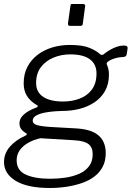

<svg xmlns="http://www.w3.org/2000/svg" viewBox="-35 -762 656 957"><path d="M214 175Q102 175 43.5 139.5Q-15 104 -15 46Q-15 3 14 -30.5Q43 -64 90 -85Q97 -89 99 -92Q101 -95 95 -98Q78 -108 70 -119.5Q62 -131 62 -147Q62 -167 75 -182Q88 -197 107 -208Q126 -219 144 -225Q151 -227 153 -231.5Q155 -236 149 -238Q116 -257 99.5 -283.5Q83 -310 83 -346Q83 -393 101.5 -428.5Q120 -464 152 -488.5Q184 -513 225.5 -525.5Q267 -538 313 -538Q376 -538 411 -523.5Q446 -509 465 -491Q470 -487 475.5 -488.5Q481 -490 486 -495Q499 -505 514.5 -514Q530 -523 547.5 -529Q565 -535 581 -535Q593 -535 597.5 -531.5Q602 -528 601 -520L597 -495Q596 -486 592.5 -482.5Q589 -479 580 -478Q561 -477 548 -474Q535 -471 523 -466Q493 -453 497 -442Q501 -433 504.5 -420.5Q508 -408 508 -390Q508 -343 488.5 -308.5Q469 -274 436 -252Q403 -230 362 -219.5Q321 -209 276 -209Q267 -209 243 -207.5Q219 -206 192.5 -201.5Q166 -197 147 -187Q128 -177 128 -160Q128 -145 149.5 -138.5Q171 -132 220 -129L344 -122Q420 -118 456 -87Q492 -56 492 1Q492 41 476.5 70Q461 99 434 119Q407 139 371.5 151Q336 163 295.5 169Q255 175 214 175ZM215 129Q253 129 290.5 123.5Q328 118 359 104.5Q390 91 408.5 67Q427 43 427 7Q427 -27 406.5 -43.5Q386 -60 334 -63L167 -73Q134 -66 107 -51Q80 -36 64 -14Q48 8 48 37Q48 87 93 108Q138 129 215 129ZM279 -256Q323 -256 361 -270Q399 -284 422.5 -315Q446 -346 446 -396Q446 -442 413 -466.5Q380 -491 315 -491Q271 -491 232 -475Q193 -459 169 -427.5Q145 -396 145 -348Q145 -303 180 -279.5Q215 -256 279 -256ZM389 -728 378 -646Q377 -637 374 -635Q371 -633 362 -633H316Q308 -633 305.5 -636.5Q303 -640 304 -647L316 -732Q317 -739 318.5 -740.5Q320 -742 326 -742H379Q385 -742 388 -738.5Q391 -735 389 -728Z"/></svg>

Font: Libre Franklin Thin Light
Style: Italic
Weight: 300
Italic angle: -8°
Version: Version 3.000